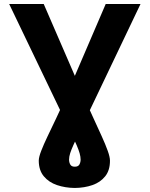

<svg xmlns="http://www.w3.org/2000/svg" viewBox="-20 -726 746 957"><path d="M25.8 -705.9H198L399.6 -240.6Q422.8 -186.7 445.6 -137.4Q468.4 -88.1 487.1 -46.7Q505.9 -5.3 517 25.8Q528.1 56.9 528.1 74.6Q528.3 122.8 504.4 152.7Q480.5 182.7 440.6 196.6Q400.8 210.4 352.7 210.9Q305.1 210.4 264.2 196.6Q223.3 182.7 198.4 152.7Q173.4 122.8 173.2 74.6Q173.4 56.8 185.4 25.9Q197.3 -5 217 -46.3Q236.7 -87.6 260.3 -136.9Q283.8 -186.1 307 -240.6L506.8 -705.9H680.3L371.3 -58.2Q356.2 -25.9 345.8 -2.8Q335.4 20.2 329.9 37.3Q324.4 54.3 324.2 69.3Q324.4 84.3 330.6 94.6Q336.7 104.9 352.7 104.9Q369.9 104.9 375.9 93.7Q381.9 82.4 381.8 69.3Q381.7 55.2 377 38.3Q372.3 21.5 362.3 -1.8Q352.3 -25 336.7 -58.2Z"/></svg>

Font: Inter Display V
Style: Regular
Weight: 400
Designer: Rasmus Andersson
Foundry: rsms
Version: Version 3.015;git-src